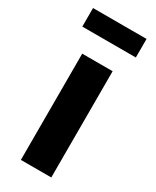

<svg xmlns="http://www.w3.org/2000/svg" viewBox="-191 -789 684 842"><g transform="rotate(30 151.0 -367.5)"><path d="M15 -735V-641H286V-735ZM74 -538V0H228V-538Z"/></g></svg>

Font: Juman SemiBold
Style: Regular
Weight: 600
Designer: Bandar Raffah (Arabic) Julieta Ulanovsky (Latin)
Foundry: Caramella
Version: Version 5.022;PS 005.022;hotconv 1.0.88;makeotf.lib2.5.64775